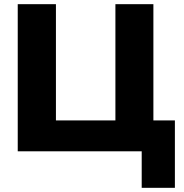

<svg xmlns="http://www.w3.org/2000/svg" viewBox="-20 -725 881 920"><path d="M659 175V0H65V-705H248V-148H533V-705H715V-148H818V175Z"/></svg>

Font: Mulish Black
Style: Regular
Weight: 900
Designer: Vernon Adams
Foundry: Vernon Adams
Version: Version 3.603; ttfautohint (v1.8.3)